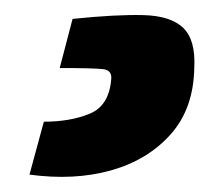

<svg xmlns="http://www.w3.org/2000/svg" viewBox="-20 10 296 254"><path d="M76 35Q134 29 170 30Q206 31 222.5 47Q239 63 237 100Q236 154 205.5 188Q175 222 126.5 235.5Q78 249 19 241L38 171Q73 171 98.5 160.5Q124 150 127 116Q129 103 116.5 101.5Q104 100 59 100Z"/></svg>

Font: Exo 2 ExtraBold
Style: Regular
Weight: 800
Designer: Natanael Gama
Foundry: Natanael Gama
Version: Version 2.010